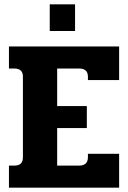

<svg xmlns="http://www.w3.org/2000/svg" viewBox="-20 -860 587 880"><path d="M208 -840H324V-718H208ZM21 -101H45Q66 -101 75.5 -110.5Q85 -120 85 -140V-509Q85 -546 45 -546H21V-647H526V-493H383V-508Q383 -546 343 -546H242V-374H378V-273H242V-101H343Q383 -101 383 -140V-155H526V0H21Z"/></svg>

Font: Pridi SemiBold
Style: Regular
Weight: 600
Designer: Katatrad Team
Foundry: CadsonDemak
Version: Version 1.001